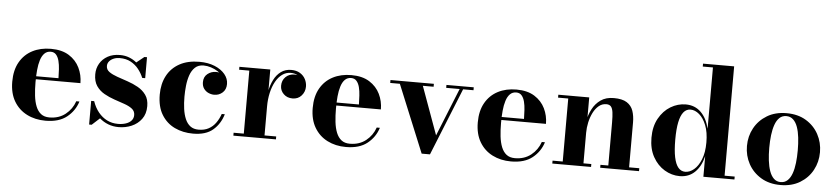

<svg xmlns="http://www.w3.org/2000/svg" viewBox="-44 -1009 5565 1278"><g transform="rotate(5 2738.0 -370.0)"><path d="M282 10Q212.5 10 157.8 -17.8Q103 -45.5 71.2 -99Q39.5 -152.5 39.5 -230Q39.5 -307.5 70 -361Q100.5 -414.5 154 -442.2Q207.5 -470 277.5 -470Q351 -470 398.5 -440Q446 -410 469.2 -362Q492.5 -314 492.5 -259.5H106.5V-279.5H344Q343.5 -309 341.8 -339.2Q340 -369.5 333.5 -394.8Q327 -420 313.8 -435.2Q300.5 -450.5 277.5 -450.5Q252.5 -450.5 236 -434Q219.5 -417.5 210.2 -388.2Q201 -359 197.5 -321Q194 -283 194 -240Q194 -191.5 198.8 -150.2Q203.5 -109 215.8 -78.5Q228 -48 249.8 -31Q271.5 -14 306 -14Q369.5 -14 413.2 -48.8Q457 -83.5 475.5 -137H496.5Q477 -74 424.5 -32Q372 10 282 10Z M574 10V-148H594Q608.5 -105.5 633.5 -74.8Q658.5 -44 691.5 -27.5Q724.5 -11 764.5 -11Q793.5 -11 817 -18.8Q840.5 -26.5 854 -41.8Q867.5 -57 867.5 -79Q867.5 -105 847.2 -120.8Q827 -136.5 794.8 -147.5Q762.5 -158.5 726.8 -170.8Q691 -183 658.8 -201.2Q626.5 -219.5 606 -249.5Q585.5 -279.5 585.5 -327Q585.5 -366.5 604.2 -398.8Q623 -431 657.2 -450Q691.5 -469 739 -469Q773 -469 801 -458Q829 -447 850.5 -429L901.5 -470H919V-330H899Q886.5 -361 865 -388Q843.5 -415 812.5 -431.8Q781.5 -448.5 739.5 -448.5Q717 -448.5 698.8 -441Q680.5 -433.5 669.2 -420Q658 -406.5 658 -389Q658 -364.5 679.2 -349.5Q700.5 -334.5 733.5 -323Q766.5 -311.5 803.8 -299Q841 -286.5 874 -268Q907 -249.5 928 -220.2Q949 -191 949 -145.5Q949 -93.5 923.2 -59Q897.5 -24.5 857 -7.2Q816.5 10 771 10Q733 10 700.8 -2.5Q668.5 -15 643 -37.5L591 10Z M1268 10Q1200 10 1145 -16.2Q1090 -42.5 1057.5 -95.8Q1025 -149 1025 -230Q1025 -301.5 1053.5 -355.5Q1082 -409.5 1136.8 -439.8Q1191.5 -470 1269.5 -470Q1328 -470 1372 -451.8Q1416 -433.5 1440.5 -403.8Q1465 -374 1465 -338.5Q1465 -302 1441.5 -281Q1418 -260 1386 -260Q1367 -260 1348 -268.2Q1329 -276.5 1316.5 -293.8Q1304 -311 1304 -337.5Q1304 -373 1328.8 -392.8Q1353.5 -412.5 1386 -412.5Q1416.5 -412.5 1440.2 -393.2Q1464 -374 1464 -338.5H1445Q1445 -362.5 1431.5 -382.8Q1418 -403 1396 -417.5Q1374 -432 1348.5 -440Q1323 -448 1299.5 -448Q1264 -448 1242.2 -427.5Q1220.5 -407 1209.2 -374.2Q1198 -341.5 1194 -303.5Q1190 -265.5 1190 -230Q1190 -187 1195.2 -149Q1200.5 -111 1213 -81.8Q1225.5 -52.5 1247.2 -36Q1269 -19.5 1302.5 -19.5Q1341.5 -19.5 1369.5 -34.8Q1397.5 -50 1416.5 -76.5Q1435.5 -103 1447.5 -137H1468Q1448.5 -71.5 1401 -30.8Q1353.5 10 1268 10Z M1732 -213.5Q1732 -263.5 1740.8 -309.5Q1749.5 -355.5 1767.8 -391.5Q1786 -427.5 1814.8 -448.5Q1843.5 -469.5 1883.5 -469.5Q1918 -469.5 1942 -454.8Q1966 -440 1978 -416.5Q1990 -393 1990 -367Q1990 -332.5 1967.2 -306.8Q1944.5 -281 1907.5 -281Q1871 -281 1847.8 -303.8Q1824.5 -326.5 1824.5 -358.5Q1824.5 -394.5 1847.8 -417.5Q1871 -440.5 1907 -440.5Q1930.5 -440.5 1949.2 -430.2Q1968 -420 1978.5 -403.2Q1989 -386.5 1989 -367H1969.5Q1969.5 -389 1958.8 -407.8Q1948 -426.5 1928 -438Q1908 -449.5 1881.5 -449.5Q1850 -449.5 1824.8 -431.2Q1799.5 -413 1781.2 -380.2Q1763 -347.5 1753.2 -304.5Q1743.5 -261.5 1743.5 -213.5ZM1743.5 -460V-19.5H1821.5V0H1537V-19.5H1605V-440.5H1537V-460Z M2289.5 10Q2220 10 2165.2 -17.8Q2110.5 -45.5 2078.8 -99Q2047 -152.5 2047 -230Q2047 -307.5 2077.5 -361Q2108 -414.5 2161.5 -442.2Q2215 -470 2285 -470Q2358.5 -470 2406 -440Q2453.5 -410 2476.8 -362Q2500 -314 2500 -259.5H2114V-279.5H2351.5Q2351 -309 2349.2 -339.2Q2347.5 -369.5 2341 -394.8Q2334.5 -420 2321.2 -435.2Q2308 -450.5 2285 -450.5Q2260 -450.5 2243.5 -434Q2227 -417.5 2217.8 -388.2Q2208.5 -359 2205 -321Q2201.5 -283 2201.5 -240Q2201.5 -191.5 2206.2 -150.2Q2211 -109 2223.2 -78.5Q2235.5 -48 2257.2 -31Q2279 -14 2313.5 -14Q2377 -14 2420.8 -48.8Q2464.5 -83.5 2483 -137H2504Q2484.5 -74 2432 -32Q2379.5 10 2289.5 10Z M3103 -460V-440.5H3033.5L2851.5 10H2796L2611 -440.5H2546.5V-460H2836.5V-440.5H2764.5L2881 -119.5L3010.5 -440.5H2920.5V-460Z M3392.5 10Q3323 10 3268.2 -17.8Q3213.5 -45.5 3181.8 -99Q3150 -152.5 3150 -230Q3150 -307.5 3180.5 -361Q3211 -414.5 3264.5 -442.2Q3318 -470 3388 -470Q3461.5 -470 3509 -440Q3556.5 -410 3579.8 -362Q3603 -314 3603 -259.5H3217V-279.5H3454.5Q3454 -309 3452.2 -339.2Q3450.5 -369.5 3444 -394.8Q3437.5 -420 3424.2 -435.2Q3411 -450.5 3388 -450.5Q3363 -450.5 3346.5 -434Q3330 -417.5 3320.8 -388.2Q3311.5 -359 3308 -321Q3304.5 -283 3304.5 -240Q3304.5 -191.5 3309.2 -150.2Q3314 -109 3326.2 -78.5Q3338.5 -48 3360.2 -31Q3382 -14 3416.5 -14Q3480 -14 3523.8 -48.8Q3567.5 -83.5 3586 -137H3607Q3587.5 -74 3535 -32Q3482.5 10 3392.5 10Z M3874.5 -460V-19.5H3927V0H3668V-19.5H3736V-440.5H3668V-460ZM4179.5 -319.5V-19.5H4247.5V0H3988V-19.5H4040.5V-307Q4040.5 -349 4037 -375Q4033.5 -401 4023.2 -413Q4013 -425 3992 -425Q3964 -425 3942 -406.8Q3920 -388.5 3905 -358.8Q3890 -329 3882.2 -293.5Q3874.5 -258 3874.5 -223.5L3859.5 -222.5Q3859.5 -258 3867.8 -300.8Q3876 -343.5 3896 -382Q3916 -420.5 3950.8 -445.2Q3985.5 -470 4038.5 -470Q4095 -470 4125.5 -450.5Q4156 -431 4167.8 -397Q4179.5 -363 4179.5 -319.5Z M4519.5 9.5Q4466 9.5 4418.2 -19Q4370.5 -47.5 4340.5 -101Q4310.5 -154.5 4310.5 -229.5Q4310.5 -304.5 4340.5 -358.2Q4370.5 -412 4418.2 -440.8Q4466 -469.5 4519.5 -469.5Q4580 -469.5 4620.5 -430Q4661 -390.5 4677.5 -321V-730.5H4609.5V-750H4817.5V-19.5H4885V0H4677.5V-138Q4661 -68.5 4620.5 -29.5Q4580 9.5 4519.5 9.5ZM4554 -22.5Q4584 -22.5 4612.2 -46.2Q4640.5 -70 4659 -116Q4677.5 -162 4677.5 -229.5Q4677.5 -297.5 4659 -343.8Q4640.5 -390 4612.2 -414Q4584 -438 4554 -438Q4526 -438 4507.2 -415.2Q4488.5 -392.5 4479 -346.5Q4469.5 -300.5 4469.5 -229.5Q4469.5 -158.5 4479 -112.8Q4488.5 -67 4507.2 -44.8Q4526 -22.5 4554 -22.5Z M5193 10Q5117.5 10 5062.8 -23Q5008 -56 4978.2 -110.5Q4948.5 -165 4948.5 -230Q4948.5 -295 4978.2 -349.5Q5008 -404 5062.8 -437Q5117.5 -470 5193 -470Q5268.5 -470 5323 -437Q5377.5 -404 5407 -349.5Q5436.5 -295 5436.5 -230Q5436.5 -165 5407 -110.5Q5377.5 -56 5323 -23Q5268.5 10 5193 10ZM5193 -9.5Q5220 -9.5 5238.8 -27.2Q5257.5 -45 5268.2 -75.5Q5279 -106 5283.5 -145.8Q5288 -185.5 5288 -230Q5288 -275 5283.5 -314.8Q5279 -354.5 5268.2 -385Q5257.5 -415.5 5238.8 -433Q5220 -450.5 5193 -450.5Q5165.5 -450.5 5147 -433Q5128.5 -415.5 5117.8 -385Q5107 -354.5 5102.2 -314.8Q5097.5 -275 5097.5 -230Q5097.5 -185.5 5102.2 -145.8Q5107 -106 5117.8 -75.5Q5128.5 -45 5147 -27.2Q5165.5 -9.5 5193 -9.5Z"/></g></svg>

Font: Bodoni Moda 11pt
Style: Bold
Weight: 700
Designer: Owen Earl
Foundry: indestructible type
Version: Version 2.004